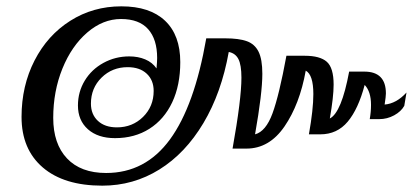

<svg xmlns="http://www.w3.org/2000/svg" viewBox="-20 -595 1310 606"><path d="M48 -226Q48 -324 89 -404Q130 -484 202 -529.5Q274 -575 363 -575Q453 -575 501 -529.5Q549 -484 549 -399Q549 -326 523.5 -272Q498 -218 451.5 -188.5Q405 -159 343 -159Q289 -159 257.5 -187Q226 -215 226 -262Q226 -305 247.5 -340.5Q269 -376 306.5 -396.5Q344 -417 388 -417Q416 -417 438.5 -407.5Q461 -398 474 -379Q476 -401 476 -412Q476 -471 447.5 -503Q419 -535 362 -535Q305 -535 255.5 -492.5Q206 -450 177 -378.5Q148 -307 148 -223Q148 -141 191.5 -95Q235 -49 315 -49Q439 -49 516.5 -155Q594 -261 631 -474H691Q734 -474 759 -465Q784 -456 796 -432Q808 -408 808 -362Q808 -301 785 -171Q819 -180 840 -237Q861 -294 884 -419H942Q990 -419 1011.5 -400Q1033 -381 1033 -328Q1033 -289 1021 -221Q1058 -240 1082 -369H1130Q1198 -369 1198 -300Q1198 -291 1194 -265Q1231 -268 1263 -303L1256 -261Q1246 -243 1224 -231Q1202 -219 1177 -219H1147Q1151 -242 1151 -264Q1151 -306 1131 -327Q1111 -251 1077.5 -211Q1044 -171 991 -171H955Q969 -250 969 -298Q969 -359 945 -372Q926 -266 878 -196Q830 -126 758 -126H714Q742 -282 742 -350Q742 -390 732.5 -408.5Q723 -427 702 -431Q679 -302 622 -206.5Q565 -111 483 -60Q401 -9 303 -9Q182 -9 115 -66.5Q48 -124 48 -226ZM465 -308Q465 -342 443 -362.5Q421 -383 383 -383Q334 -383 300.5 -350Q267 -317 267 -268Q267 -234 289 -213.5Q311 -193 349 -193Q398 -193 431.5 -226Q465 -259 465 -308Z"/></svg>

Font: Fahkwang Medium
Style: Italic
Weight: 500
Italic angle: -10°
Version: Version 1.000; ttfautohint (v1.6)